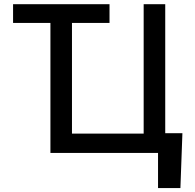

<svg xmlns="http://www.w3.org/2000/svg" viewBox="-20 -748 952 939"><path d="M515.6 -727.5Q515.6 -704.1 515.6 -635.7Q397.5 -635.7 43.9 -635.7Q43.9 -658.2 43.9 -727.5Q162.1 -727.5 515.6 -727.5ZM872.1 -96.7Q869.1 -29.3 862.3 171.9Q835 171.9 752.9 171.9Q752.9 128.9 752.9 0Q740.2 0 702.1 0Q702.1 -24.4 702.1 -96.7Q744.1 -96.7 872.1 -96.7ZM226.6 0Q226.6 -181.6 226.6 -727.5Q252.9 -727.5 332 -727.5Q332 -569.3 332 -94.7Q418.9 -94.7 682.6 -94.7Q682.6 -252.9 682.6 -727.5Q709 -727.5 788.1 -727.5Q788.1 -545.9 788.1 0Q647.5 0 226.6 0Z"/></svg>

Font: DeepSea
Style: Medium
Weight: 500
Designer: Stem
Version: Version 3.019;git-0a5106e0b